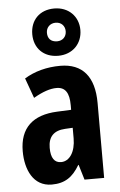

<svg xmlns="http://www.w3.org/2000/svg" viewBox="-58 -875 579 926"><g transform="rotate(-5 232.0 -412.5)"><path d="M240 -606C310 -606 357 -655 357 -721C357 -787 309 -835 240 -835C169 -835 124 -788 124 -720C124 -653 169 -606 240 -606ZM241 -676C210 -676 195 -694 195 -721C195 -747 214 -766 241 -766C268 -766 286 -747 286 -721C286 -694 267 -676 241 -676ZM245 -557C179 -557 120 -541 71 -511L106 -414C151 -440 187 -452 218 -452C260 -452 279 -423 279 -364V-341L211 -338C93 -333 29 -275 29 -162C29 -74 65 10 155 10C219 10 257 -17 290 -73H292L314 0H409V-363C409 -491 352 -557 245 -557ZM242 -252 279 -254V-203C279 -137 250 -94 209 -94C177 -94 160 -118 160 -167C160 -221 187 -249 242 -252Z"/></g></svg>

Font: Noto Sans Myanmar UI ExtraCondensed
Style: Bold
Weight: 700
Width: 2
Designer: Monotype Design Team
Foundry: Monotype Imaging Inc.
Version: Version 2.103